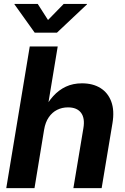

<svg xmlns="http://www.w3.org/2000/svg" viewBox="-20 -966 642 986"><path d="M206.5 -299.8 157.2 0H12.2L132.8 -727.5H276.4L221.2 -394H201.2Q224.1 -439.9 252.9 -471.9Q281.7 -503.9 318.4 -521Q355 -538.1 400.9 -538.1Q457 -538.1 495.8 -513.9Q534.7 -489.7 551.5 -444.1Q568.4 -398.4 557.6 -333.5L502 0H356.9L408.2 -307.6Q417 -359.4 396 -387Q375 -414.6 329.1 -414.6Q298.8 -414.6 273.4 -401.9Q248 -389.2 230.5 -363.8Q212.9 -338.4 206.5 -299.8ZM173.8 -945.8 226.6 -863.3 307.1 -945.8H426.8V-943.8L272.5 -798.3H158.2L54.2 -943.8V-945.8Z"/></svg>

Font: Inter 24pt
Style: Bold Italic
Weight: 700
Italic angle: -9.3988°
Version: Version 4.001;git-66647c0bb